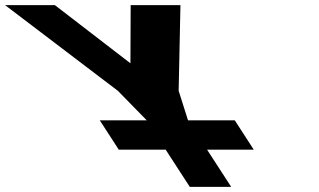

<svg xmlns="http://www.w3.org/2000/svg" viewBox="-416 -723 1231 741"><path d="M42.3 -145.5H223.3L316.4 -1.9H476.2L383.1 -145.5H563.3L490.1 -258.6H309.9L309.4 -259.4L273.5 -372.5L280.4 -703.1H88.3L87.4 -478.7L-204.1 -703.1H-396.2L38.9 -372.5L149.6 -259.4L150.1 -258.6H-30.9Z"/></svg>

Font: Hussar
Style: BdOpOblSeven
Weight: 700
Foundry: Cannot Into Space Fonts
Version: Version 2.00